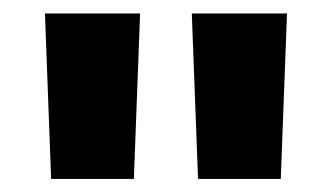

<svg xmlns="http://www.w3.org/2000/svg" viewBox="-20 -743 501 290"><path d="M279.1 -472.7H404.1L413.5 -722.7H269.7ZM57.2 -472.7H182.2L191.6 -722.7H47.9Z"/></svg>

Font: Giphurs SC
Style: Regular
Weight: 400
Version: Version 0.920